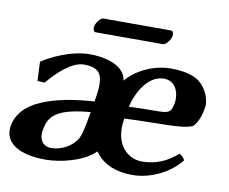

<svg xmlns="http://www.w3.org/2000/svg" viewBox="-81 -677 922 773"><g transform="rotate(10 379.5 -290.0)"><path d="M296.9 -210C288.1 -160 280.7 -118 270.5 -100C248.6 -61 203.9 -40 163.9 -40C139.3 -40 118 -55.8 118 -89.5C118 -94.6 118.5 -100.1 119.6 -106C128.5 -157 148.8 -198 296.9 -210ZM444.4 -258C458.5 -321 501.2 -394 564.3 -394C609.6 -394 625.1 -353.1 625.1 -321.2C625.1 -315.8 624.6 -310.6 623.8 -306C613.1 -245 599.8 -266 444.4 -258ZM237.3 -394C294.3 -394 312.3 -371.2 312.3 -324.1C312.3 -305.1 309.3 -282.1 304.8 -255C220.4 -249.6 150.1 -236 96.6 -214C30.2 -186.7 -2.2 -147 -10.3 -101C-11.4 -95.1 -11.9 -89.4 -11.9 -83.8C-11.9 -25.8 45.2 10 151.1 10C211.1 10 305 -12 351.3 -59C368.9 -34 407.1 10 507.1 10C580.1 10 659.2 -30 700.7 -84C696.6 -93.6 688.1 -102.9 677.7 -107C638.6 -72 592.7 -50 533.7 -50C482.3 -50 431 -89.5 431 -169.7C431 -181.6 432.1 -194.3 434.5 -208C584.8 -215 670.4 -207 712.9 -227C733.4 -247 741.9 -278 747.4 -309C747.8 -311.6 748.1 -314.6 748.1 -318.1C748.1 -341.7 736.4 -383 702.2 -410C675.9 -430.7 633.4 -439 583.3 -439C520.3 -439 448 -409 405 -358C395.5 -429 294.3 -439 255.3 -439C175.3 -439 94.9 -397 64.3 -377L60.6 -373L64.1 -296L93.9 -295C130.8 -340 188.3 -394 237.3 -394ZM535.3 -530C549.3 -530 565.7 -555 568 -568C568.3 -569.6 568.5 -571.5 568.5 -573.4C568.5 -581.1 565.9 -590 557.9 -590H281.9C268.9 -590 252.5 -565 250.4 -553C250 -551.1 249.8 -549 249.8 -546.9C249.8 -538.7 252.6 -530 261.3 -530Z"/></g></svg>

Font: Linux Biolinum O 
Style: Bold Italic
Weight: 700
Designer: Philipp H. Poll
Foundry: Philipp H. Poll
Version: Version 1.3.2